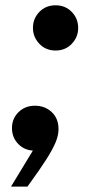

<svg xmlns="http://www.w3.org/2000/svg" viewBox="-20 -560 330 725"><path d="M189.8 -369.2Q152.8 -369.2 128.6 -394.7Q104.4 -420.2 104.4 -454.6Q104.4 -490 128.6 -515Q152.8 -540 189.8 -540Q226.8 -540 251 -515Q275.2 -490 275.2 -454.6Q275.2 -419.8 251 -394.5Q226.8 -369.2 189.8 -369.2ZM83.6 144.6H21.6L127.4 -29.8L128 5.8Q123.8 7 119.5 7.9Q115.2 8.8 110.6 8.8Q73.8 8.8 49.5 -15.8Q25.2 -40.4 25.2 -76.2Q25.2 -112.4 50 -136.6Q74.8 -160.8 111.8 -160.8Q149.4 -160.8 175.2 -136.9Q201 -113 201 -71.8Q201 -49.2 190 -22.6Q179 4 155 41.7Q131 79.4 91.2 134Z"/></svg>

Font: Be Vietnam Pro Variable Thin
Style: Italic
Weight: 100
Italic angle: -12°
Designer: Lam Bao, Tony Le, Vietanh Nguyen
Foundry: Yellow Type Foundry
Version: Version 1.002